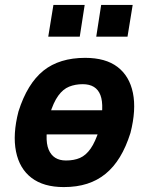

<svg xmlns="http://www.w3.org/2000/svg" viewBox="-20 -749 605 780"><path d="M239 11Q157 11 108 -26.5Q59 -64 45 -133.5Q31 -203 55 -296Q73 -353 98.5 -394.5Q124 -436 156.5 -462Q189 -488 231.5 -501Q274 -514 326 -514Q409 -514 457.5 -477Q506 -440 520 -371.5Q534 -303 510 -209Q492 -152 467 -111Q442 -70 409 -43Q376 -16 334 -2.5Q292 11 239 11ZM248 -97Q281 -97 305 -107.5Q329 -118 348 -145Q367 -172 383 -222Q405 -318 388 -362.5Q371 -407 316 -407Q286 -407 261 -397Q236 -387 216.5 -360Q197 -333 182 -284Q159 -186 177.5 -141.5Q196 -97 248 -97ZM128 -203 144 -301H436L420 -203ZM371 -600 391 -729H519L498 -600ZM176 -600 197 -729H324L304 -600Z"/></svg>

Font: Nunito Sans 7pt Condensed ExtraBold
Style: Italic
Weight: 800
Width: 3
Italic angle: -9°
Designer: Vernon Adams
Foundry: Vernon Adams
Version: Version 3.101;gftools[0.9.27]